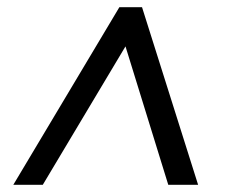

<svg xmlns="http://www.w3.org/2000/svg" viewBox="-20 -514 658 534"><path d="M329 -385 99 0H17L312 -494H375L531 0H448Z"/></svg>

Font: Rosario SemiBold
Style: Italic
Weight: 600
Italic angle: -8.05°
Designer: Hector Gatti
Foundry: Omnibus Type
Version: Version 1.101; ttfautohint (v1.8.1.43-b0c9)